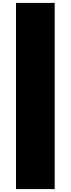

<svg xmlns="http://www.w3.org/2000/svg" viewBox="-20 -1300 486 1320"><path d="M90 0H356V-1280H90Z"/></svg>

Font: Hussar Dziwak
Style: Regular
Weight: 400
Version: Version 1.022